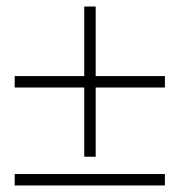

<svg xmlns="http://www.w3.org/2000/svg" viewBox="-20 -570 550 588"><path d="M25 -337H485V-302H25ZM273 -550V-90H238V-550ZM25 -37H485V-2H25Z"/></svg>

Font: Brygada 1918
Style: Regular
Weight: 400
Designer: Mateusz Machalski | Borys Kosmynka | Przemek Hoffer
Foundry: NIEPODLEGLA 2018
Version: Version 3.006